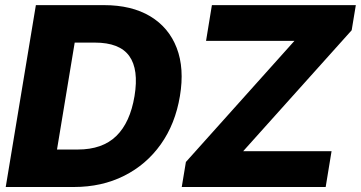

<svg xmlns="http://www.w3.org/2000/svg" viewBox="-20 -748 1443 768"><path d="M275.4 0H2.9L123.5 -727.5H395.5Q506.3 -727.5 580.8 -682.9Q655.3 -638.2 686.8 -556.4Q718.3 -474.6 699.7 -363.8Q681.2 -252.4 623.3 -170.9Q565.4 -89.4 476.3 -44.7Q387.2 0 275.4 0ZM208 -149.9H291Q389.6 -149.9 445.1 -203.9Q500.5 -257.8 518.1 -363.8Q535.6 -470.2 497.1 -523.9Q458.5 -577.6 359.4 -577.6H278.8ZM707 0 723.6 -100.1 1157.7 -584.5H804.2L827.6 -727.5H1403.3L1386.7 -627L952.6 -143.1H1306.2L1282.7 0Z"/></svg>

Font: Inter Display Extra Bold
Style: Italic
Weight: 800
Italic angle: -9.39999°
Designer: Rasmus Andersson
Foundry: rsms
Version: Version 4.000;git-4fc901f